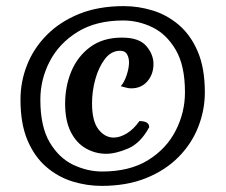

<svg xmlns="http://www.w3.org/2000/svg" viewBox="-20 -881 738 628"><path d="M436 -485Q468 -485 468 -465Q440 -413 399.5 -395.5Q359 -378 327 -378Q292 -378 261 -395.5Q230 -413 211.5 -449.5Q193 -486 193 -542Q193 -599 213.5 -648Q234 -697 275.5 -727.5Q317 -758 379 -758Q435 -758 458.5 -730.5Q482 -703 482 -672Q482 -638 462 -615Q442 -592 409 -592Q402 -592 394 -594Q386 -596 375 -599Q386 -611 394 -634.5Q402 -658 402 -677Q402 -692 395.5 -703.5Q389 -715 373 -715Q344 -715 323.5 -688.5Q303 -662 292 -622.5Q281 -583 281 -543Q281 -485 302 -458Q323 -431 352 -431Q372 -431 394.5 -444.5Q417 -458 436 -485ZM385 -861Q433 -861 480 -846.5Q527 -832 565.5 -799Q604 -766 627 -712Q650 -658 650 -579Q650 -521 628.5 -466Q607 -411 564 -367.5Q521 -324 458 -298.5Q395 -273 312 -273Q264 -273 217 -287.5Q170 -302 131.5 -335Q93 -368 70 -422Q47 -476 47 -555Q47 -614 68.5 -668.5Q90 -723 133 -766.5Q176 -810 239 -835.5Q302 -861 385 -861ZM383 -814Q294 -814 233.5 -776.5Q173 -739 142.5 -680Q112 -621 112 -555Q112 -467 142.5 -415.5Q173 -364 219.5 -342Q266 -320 314 -320Q404 -320 464 -357Q524 -394 554.5 -453.5Q585 -513 585 -579Q585 -667 554.5 -718.5Q524 -770 478 -792Q432 -814 383 -814Z"/></svg>

Font: Merienda ExtraBold
Style: Regular
Weight: 800
Designer: Eduardo Rodriguez Tunni
Foundry: Eduardo Rodriguez Tunni
Version: Version 2.001